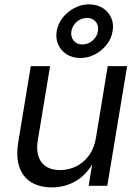

<svg xmlns="http://www.w3.org/2000/svg" viewBox="-20 -837 622 865"><path d="M214.4 7.3Q160.2 7.3 122.1 -15.1Q84 -37.6 67.6 -83.5Q51.3 -129.4 62.5 -198.2L118.7 -539.1H205.6L150.4 -205.6Q140.1 -142.1 166.7 -106.4Q193.4 -70.8 251 -70.8Q289.1 -70.8 323 -87.4Q356.9 -104 380.9 -136.7Q404.8 -169.4 412.6 -217.8L465.3 -539.1H552.7L463.4 0H379.4L400.9 -130.9H415Q377.9 -55.7 326.4 -24.2Q274.9 7.3 214.4 7.3ZM341.8 -575.7Q306.6 -575.7 280.8 -592Q254.9 -608.4 242.4 -636Q230 -663.6 235.4 -696.8Q241.2 -730.5 262.7 -757.6Q284.2 -784.7 315.4 -801Q346.7 -817.4 381.3 -817.4Q416.5 -817.4 442.4 -801Q468.3 -784.7 480.7 -757.6Q493.2 -730.5 487.3 -696.8Q482.4 -663.6 460.7 -636Q439 -608.4 408 -592Q377 -575.7 341.8 -575.7ZM351.1 -636.7Q377 -636.7 397.2 -654.3Q417.5 -671.9 421.4 -697.3Q425.3 -722.7 410.9 -739.5Q396.5 -756.3 372.1 -756.3Q346.7 -756.3 326.4 -739.3Q306.2 -722.2 301.8 -697.3Q297.4 -671.9 311.5 -654.3Q325.7 -636.7 351.1 -636.7Z"/></svg>

Font: Inter 18pt
Style: Italic
Weight: 400
Italic angle: -9.3988°
Designer: Rasmus Andersson
Foundry: rsms
Version: Version 4.001;git-66647c0bb